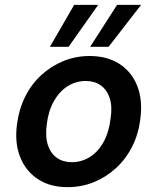

<svg xmlns="http://www.w3.org/2000/svg" viewBox="-20 -760 650 792"><path d="M258 12Q187 12 136.5 -21Q86 -54 63 -112.5Q40 -171 50 -246Q58 -309 83.5 -360.5Q109 -412 149.5 -449.5Q190 -487 241 -508Q292 -529 350 -529Q422 -529 472.5 -496.5Q523 -464 546 -406Q569 -348 559 -271Q552 -209 526 -157Q500 -105 459.5 -67.5Q419 -30 368 -9Q317 12 258 12ZM276 -91Q316 -91 350 -112Q384 -133 406.5 -173Q429 -213 436 -269Q444 -321 432.5 -355.5Q421 -390 395.5 -408Q370 -426 334 -426Q294 -426 260 -405Q226 -384 203 -344Q180 -304 173 -248Q166 -197 177.5 -162Q189 -127 214.5 -109Q240 -91 276 -91ZM352 -567 463 -740H562L428 -567ZM186 -567 286 -740H385L263 -567Z"/></svg>

Font: DM Sans 11pt SemiBold
Style: Italic
Weight: 600
Italic angle: -10°
Version: Version 4.004;gftools[0.9.30]